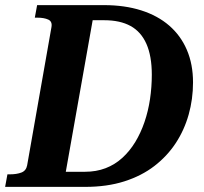

<svg xmlns="http://www.w3.org/2000/svg" viewBox="-42 -730 796 750"><path d="M103 -710H364Q445 -710 509.5 -689.5Q574 -669 619 -630Q664 -591 688 -535Q712 -479 712 -408Q712 -343 695 -282.5Q678 -222 644.5 -171Q611 -120 561 -81.5Q511 -43 443.5 -21.5Q376 0 291 0H-22L-13 -49H-3Q23 -49 41.5 -56Q60 -63 64 -84L159 -624Q163 -646 146.5 -653.5Q130 -661 104 -661H94ZM365 -651H320L215 -59H290Q334 -59 370.5 -73Q407 -87 436 -113.5Q465 -140 486.5 -175.5Q508 -211 522.5 -253.5Q537 -296 544 -343Q551 -390 551 -438Q551 -511 530 -558.5Q509 -606 468 -628.5Q427 -651 365 -651Z"/></svg>

Font: Roboto Serif 72pt SemiCondensed SemiBold
Style: Italic
Weight: 600
Width: 4
Italic angle: -10°
Designer: Greg Gazdowicz
Foundry: Commercial Type
Version: Version 1.008